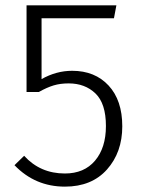

<svg xmlns="http://www.w3.org/2000/svg" viewBox="-20 -685 527 716"><path d="M222 11Q111 11 34 -69L70 -104Q130 -38 222 -38Q294 -38 334.5 -86Q375 -134 375 -215Q375 -299 336 -336.5Q297 -374 236 -374Q205 -374 180 -366.5Q155 -359 125 -342H79V-665H414L405 -617H135V-390Q190 -421 249 -421Q334 -421 385 -366Q436 -311 436 -214Q436 -117 379 -53Q322 11 222 11Z"/></svg>

Font: Trujillo Light
Style: Regular
Weight: 300
Designer: Fira Sans original fonts by bBox Type GmbH, Carrois Corporate GbR, & Edenspiekermann AG / Changes by Cristiano Sobral
Foundry: Fira Sans original fonts by bBox Type GmbH, Carrois Corporate GbR, & Edenspiekermann AG / Changes by Cristiano Sobral
Version: Version 4.301;July 28, 2020;FontCreator 13.0.0.2655 64-bit